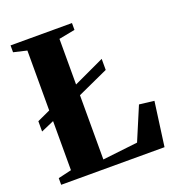

<svg xmlns="http://www.w3.org/2000/svg" viewBox="-134 -852 888 962"><g transform="rotate(-20 310.0 -371.5)"><path d="M28.5 0V-35.5L99.5 -52V-690L29 -706.5V-743H356.5V-706.5L270.5 -690V-47L458 -68.5L532.5 -245L611.5 -235.5L579.5 0ZM30 -283.5V-338.5L134.5 -386.5L165 -397.5L435 -523.5V-464.5L164 -341L134.5 -329Z"/></g></svg>

Font: Merriweather 96pt ExtraBold
Style: Regular
Weight: 800
Version: Version 2.100